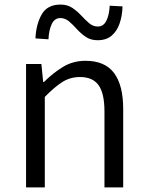

<svg xmlns="http://www.w3.org/2000/svg" viewBox="-20 -820 645 840"><path d="M94 0V-540H161L169 -461H172Q211 -500 255 -527Q299 -554 354 -554Q439 -554 479 -500.5Q519 -447 519 -343V0H437V-333Q437 -411 411.5 -447Q386 -483 330 -483Q287 -483 252.5 -461Q218 -439 176 -396V0ZM407 -644Q377 -644 355.5 -658.5Q334 -673 316.5 -692.5Q299 -712 282 -726.5Q265 -741 244 -741Q219 -741 206.5 -715Q194 -689 192 -648L135 -652Q138 -714 162.5 -757Q187 -800 245 -800Q275 -800 296.5 -785.5Q318 -771 335.5 -752Q353 -733 370 -718.5Q387 -704 408 -704Q433 -704 445.5 -729.5Q458 -755 460 -795L516 -792Q515 -752 503.5 -718Q492 -684 468.5 -664Q445 -644 407 -644Z"/></svg>

Font: Source Han Sans SC Normal
Style: Regular
Weight: 350
Designer: Ryoko NISHIZUKA 西塚涼子 (kana, bopomofo & ideographs); Paul D. Hunt (Latin, Greek & Cyrillic); Sandoll Communications 산돌커뮤니
Foundry: Adobe
Version: Version 2.004;hotconv 1.0.118;makeotfexe 2.5.65603